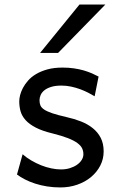

<svg xmlns="http://www.w3.org/2000/svg" viewBox="-20 -801 511 833"><path d="M390.6 -383.3Q378.4 -390.6 362.8 -398.7Q347.2 -406.7 328.9 -413.6Q310.5 -420.4 289.8 -425Q269 -429.7 246.6 -429.7Q219.7 -429.7 201.4 -423.8Q183.1 -418 172.1 -408.9Q161.1 -399.9 156.2 -388.4Q151.4 -377 151.4 -366.2Q151.4 -353.5 155.3 -343.8Q159.2 -334 171.6 -325.7Q184.1 -317.4 207 -309.6Q230 -301.8 268.6 -293Q301.8 -285.6 331.1 -274.2Q360.4 -262.7 382.3 -245.1Q404.3 -227.5 417 -202.9Q429.7 -178.2 429.7 -144Q429.7 -110.8 415 -82.5Q400.4 -54.2 375 -33Q349.6 -11.7 315.4 0.2Q281.2 12.2 241.7 12.2Q211.9 12.2 184.3 7.8Q156.7 3.4 132.6 -4.4Q108.4 -12.2 88.4 -22.5Q68.4 -32.7 53.7 -43.9L78.1 -131.8Q94.7 -117.2 115.5 -105Q136.2 -92.8 158.2 -84Q180.2 -75.2 202.4 -70.6Q224.6 -65.9 244.1 -65.9Q265.6 -65.9 283.4 -71.5Q301.3 -77.1 314.2 -86.2Q327.1 -95.2 334.5 -107.2Q341.8 -119.1 341.8 -131.8Q341.8 -145.5 336.2 -157.5Q330.6 -169.4 315.7 -180.4Q300.8 -191.4 274.7 -201.7Q248.5 -211.9 207.5 -222.2Q163.1 -232.9 135 -247.6Q106.9 -262.2 91.1 -279.8Q75.2 -297.4 69.3 -317.9Q63.5 -338.4 63.5 -361.3Q63.5 -372.6 67.1 -387.7Q70.8 -402.8 79.3 -419.2Q87.9 -435.5 101.8 -451.4Q115.7 -467.3 136.7 -479.7Q157.7 -492.2 186 -500Q214.4 -507.8 251.5 -507.8Q277.8 -507.8 301 -504.4Q324.2 -501 343.5 -495.4Q362.8 -489.7 378.9 -482.7Q395 -475.6 407.7 -468.8ZM437 -781.2 231.9 -571.3H153.8L324.7 -781.2Z"/></svg>

Font: Andika APac
Style: Regular
Weight: 400
Designer: Victor Gaultney, Annie Olsen, Julie Remington, Don Collingsworth, Eric Hays, Becca Hirsbrunner
Foundry: SIL International
Version: Version 5.000